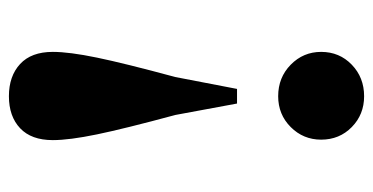

<svg xmlns="http://www.w3.org/2000/svg" viewBox="-218 -582 817 420"><g transform="rotate(-90 190.0 -372.5)"><path d="M189 16Q149 16 121.5 -11Q94 -38 94 -78Q94 -117 121.5 -144.5Q149 -172 189 -172Q230 -172 258 -144.5Q286 -117 286 -78Q286 -38 258 -11Q230 16 189 16ZM189 -761Q233 -761 259.5 -736.5Q286 -712 286 -665Q286 -629 273.5 -568.5Q261 -508 231 -397L205 -262H173L148 -397Q118 -508 105.5 -568.5Q93 -629 93 -665Q93 -712 119 -736.5Q145 -761 189 -761Z"/></g></svg>

Font: Noto Serif JP Black
Style: Regular
Weight: 900
Designer: Ryoko NISHIZUKA 西塚涼子 (kana & ideographs); Frank Grießhammer (Latin, Greek & Cyrillic); Wenlong ZHANG 张文龙 (bopomofo); San
Foundry: Adobe
Version: Version 2.003-H1;hotconv 1.1.1;makeotfexe 2.6.0